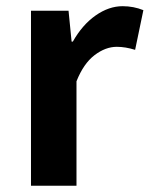

<svg xmlns="http://www.w3.org/2000/svg" viewBox="-20 -594 478 614"><path d="M79.1 0V-559.6H199.2L209 -460.9H212.9Q243.2 -514.6 285.6 -544.4Q328.1 -574.2 372.1 -574.2Q407.2 -574.2 438.5 -561.5L412.1 -434.6Q380.9 -444.3 353.5 -444.3Q317.4 -444.3 282.2 -417.5Q247.1 -390.6 224.6 -334V0Z"/></svg>

Font: Bpmf Zihi Sans Bold
Style: Bold
Weight: 700
Foundry: But Ko
Version: Version 1.320